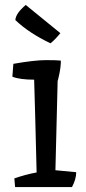

<svg xmlns="http://www.w3.org/2000/svg" viewBox="-20 -756 348 776"><path d="M224 -622Q202 -595 184 -581Q96 -623 42 -675Q43 -689 53.5 -704Q64 -719 84 -736ZM34 -498Q119 -513 166 -513Q213 -513 226 -511Q226 -487 220 -458Q214 -429 213 -430L204 -68L288 -60Q288 -32 271 0H41L38 -35Q84 -51 128 -59Q122 -309 118 -434Q60 -434 30 -446Z"/></svg>

Font: Inika
Style: Regular
Weight: 400
Designer: Constanza Artigas Preller
Foundry: Constanza Artigas Preller
Version: Version 1.001